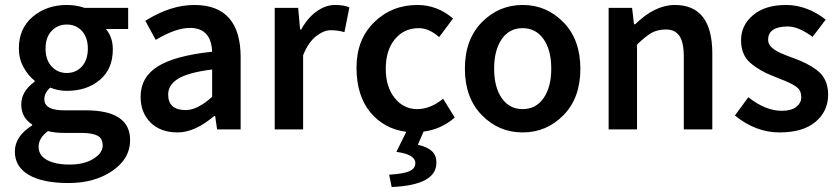

<svg xmlns="http://www.w3.org/2000/svg" viewBox="-20 -523 3397 776"><path d="M308.1 14.2H241.2Q201.2 14.2 173.8 6.8Q135.7 35.6 136 70.3Q136.2 105 169.7 123.5Q203.1 142.1 261.7 142.1Q320.3 142.1 357.7 118.7Q395 95.2 395 65.7Q395 36.1 373.5 25.1Q352.1 14.2 308.1 14.2ZM188.5 -254.6Q212.9 -228 250 -228Q287.1 -228 311 -254.4Q335 -280.8 335 -326.4Q335 -372.1 311 -397.9Q287.1 -423.8 250 -423.8Q212.9 -423.8 188.5 -397.9Q164.1 -372.1 164.1 -326.7Q164.1 -281.2 188.5 -254.6ZM109.9 -16.1V-20Q65.9 -47.9 65.9 -100.8Q65.9 -153.8 120.1 -192.9V-196.8Q93.3 -217.8 74.7 -252Q56.2 -286.1 56.2 -327.1Q56.2 -408.2 112.5 -455.6Q168.9 -502.9 250 -502.9Q288.1 -502.9 321.8 -491.2H498V-405.8H408.2Q436 -372.6 436 -323.2Q436 -244.1 383.5 -200Q331.1 -155.8 250 -155.8Q214.8 -155.8 183.1 -168.9Q159.2 -147.9 159.2 -122.1Q159.2 -77.1 238.8 -77.1H326.2Q506.3 -77.1 505.9 43.9Q505.9 118.2 434.1 167.5Q362.3 216.8 257.3 216.8Q152.3 216.8 96.2 183.8Q40 150.9 40 89.4Q40 27.8 109.9 -16.1Z M730.5 -78.1Q778.3 -78.1 837.4 -131.8V-242.2Q741.2 -230 700.4 -205.1Q659.7 -180.2 659.7 -141.1Q659.7 -78.1 730.5 -78.1ZM548.3 -131.8Q548.3 -210.9 617.4 -254.4Q686.5 -297.9 837.4 -314Q833.5 -410.2 747.6 -410.2Q690.4 -410.2 609.4 -361.8L567.4 -439Q669.4 -502.9 765.1 -502.9Q952.6 -502.9 952.6 -291V0H857.4L849.6 -54.2H845.7Q767.6 12.2 698 12.2Q628.4 12.2 588.4 -27.8Q548.3 -67.9 548.3 -131.8Z M1090.3 0V-491.2H1185.1L1192.9 -403.8H1197.3Q1223.1 -450.7 1259.5 -476.8Q1295.9 -502.9 1333.5 -502.9Q1371.1 -502.9 1392.1 -493.2L1372.1 -393.1Q1345.2 -400.9 1316.9 -400.9Q1288.6 -400.9 1257.3 -376.5Q1226.1 -352.1 1205.1 -299.8V0Z M1658.7 136.2Q1658.7 101.1 1582 90.8L1622.1 9.8Q1532.2 -2 1476.6 -69.3Q1420.9 -136.7 1420.9 -250Q1420.9 -363.3 1492.2 -433.1Q1563.5 -502.9 1667 -502.9Q1747.1 -502.9 1811 -448.2L1754.9 -373Q1713.9 -409.2 1672.9 -409.2Q1612.8 -409.2 1575.7 -364.3Q1539.1 -319.3 1539.1 -245.1Q1539.1 -171.9 1575.2 -127Q1611.3 -82 1666 -82Q1719.7 -82 1771 -124L1817.9 -47.9Q1762.7 0 1691.9 8.8L1668.9 62Q1707 70.8 1725.6 87.9Q1744.1 105 1743.7 134.8Q1744.1 225.1 1563 232.9L1552.7 183.1Q1612.8 179.2 1635.7 168.5Q1658.7 157.7 1658.7 136.2Z M2007.8 -126.5Q2038.6 -82 2092.3 -82Q2146 -82 2177 -126.5Q2208 -170.9 2208 -245.6Q2208 -320.3 2177 -364.7Q2146 -409.2 2092 -409.2Q2038.1 -409.2 2007.6 -364.5Q1977.1 -319.8 1977.1 -245.4Q1977.1 -170.9 2007.8 -126.5ZM2257.3 -57.4Q2189 12.2 2092.3 12.2Q1995.6 12.2 1927.2 -57.9Q1858.9 -127.9 1858.9 -245.6Q1858.9 -363.3 1927.5 -433.1Q1996.1 -502.9 2092.5 -502.9Q2189 -502.9 2257.3 -432.9Q2325.7 -362.8 2325.7 -244.9Q2325.7 -127 2257.3 -57.4Z M2439.9 0V-491.2H2534.7L2542.5 -424.8H2546.9Q2627 -502.9 2707.5 -502.9Q2858.4 -502.9 2858.9 -308.1V0H2743.7V-293Q2743.7 -353 2725.6 -378.4Q2707.5 -403.8 2672.4 -403.8Q2637.2 -403.8 2613 -389.9Q2588.9 -376 2554.7 -342.8V0Z M2950.2 -56.2 3004.4 -129.9Q3075.2 -74.7 3140.1 -75.2Q3178.2 -75.2 3198.2 -91.1Q3218.3 -106.9 3218.3 -127.9Q3218.3 -148.9 3210.7 -159.9Q3203.1 -170.9 3181.6 -182.6Q3160.2 -194.3 3105.7 -215.1Q3051.3 -235.8 3013.2 -268.3Q2975.1 -300.8 2975.1 -360.8Q2975.1 -420.9 3023.7 -461.9Q3072.3 -502.9 3156.7 -502.9Q3241.2 -502.9 3317.4 -443.8L3264.2 -374Q3207 -416 3164.1 -416Q3084.5 -416 3084.5 -361.8Q3084.5 -344.7 3098.9 -331.3Q3113.3 -317.9 3137.2 -307.6Q3161.1 -297.4 3189.9 -287.1Q3244.1 -267.6 3280.8 -240.2Q3327.1 -206.1 3327.1 -140.1Q3327.1 -74.2 3276.6 -31Q3226.1 12.2 3130.1 12.2Q3034.2 12.2 2950.2 -56.2Z"/></svg>

Font: SourceSansPro-Semibold
Style: Regular
Weight: 600
Designer: Paul D. Hunt
Foundry: Adobe Systems Incorporated
Version: Version 2.020;PS 2.0;hotconv 1.0.86;makeotf.lib2.5.63406